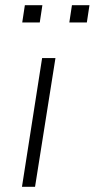

<svg xmlns="http://www.w3.org/2000/svg" viewBox="-20 -714 362 734"><path d="M64 0 141 -492H192L114 0ZM245 -628 255 -694H322L312 -628ZM65 -628 75 -694H142L132 -628Z"/></svg>

Font: Nunito Sans 7pt ExtraLight
Style: Italic
Weight: 250
Italic angle: -9°
Designer: Vernon Adams
Foundry: Vernon Adams
Version: Version 3.101;gftools[0.9.27]